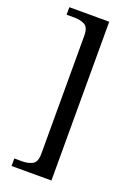

<svg xmlns="http://www.w3.org/2000/svg" viewBox="-167 -820 693 1009"><g transform="rotate(20 180.0 -316.0)"><path d="M37 128V86H80Q114 86 138 73.5Q162 61 162 14V-646Q162 -693 138 -705.5Q114 -718 80 -718H37V-760H260V128Z"/></g></svg>

Font: Noto Naskh Arabic UI
Style: Regular
Weight: 400
Designer: Monotype Design Team, David Williams, Mohamad Dakak and Nizar Qandah
Foundry: Monotype Imaging Inc.
Version: Version 2.014